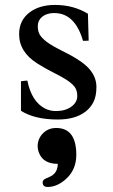

<svg xmlns="http://www.w3.org/2000/svg" viewBox="-20 -472 457 774"><path d="M64.5 -144.5Q83 -147 90.3 -147Q107.4 -62 162.1 -34.2Q182.1 -24.4 204.1 -24.4Q226.1 -24.4 241.2 -29.1Q256.3 -33.7 267.6 -42Q291.5 -59.6 291.5 -84.7Q291.5 -109.9 278.8 -124.5Q266.1 -139.2 244.4 -152.6Q222.7 -166 193.6 -180.4Q164.6 -194.8 130.9 -215.8Q57.1 -262.2 57.1 -334Q57.1 -390.1 99.1 -421.9Q138.7 -452.1 201.7 -452.1Q276.4 -452.1 334.5 -416.5L337.4 -308.1Q332 -307.6 326.2 -307.6H314.5Q282.2 -419.4 198.7 -419.4Q168.9 -419.4 150.6 -404.8Q132.3 -390.1 132.3 -365.5Q132.3 -340.8 144.8 -325.7Q157.2 -310.5 176.3 -297.6Q195.3 -284.7 218.5 -273.2Q241.7 -261.7 265.6 -248.8Q289.6 -235.8 309.3 -221.4Q329.1 -207 342.3 -191.4Q368.7 -159.2 368.7 -121.8Q368.7 -84.5 356.9 -61Q345.2 -37.6 324.2 -21.5Q282.7 9.8 212.9 9.8Q120.1 9.8 64.5 -25.4ZM172.4 281.7Q151.9 281.7 151.9 263.2Q151.9 253.9 163.1 248.5Q174.3 243.2 182.4 239.7Q190.4 236.3 196.8 230Q212.9 214.8 212.9 188.5Q154.3 188.5 137.2 144Q131.8 130.9 131.8 116.7Q131.8 102.5 137.2 89.4Q142.6 76.2 152.3 66.4Q173.8 43.9 206.5 43.9Q287.6 43.9 287.6 152.3Q287.6 212.4 245.6 250Q210 281.7 172.4 281.7Z"/></svg>

Font: RadleyRegular
Style: Regular
Weight: 400
Designer: vernon adams
Foundry: vernon adams
Version: Version 1.000;PS 001.001;hotconv 1.0.56